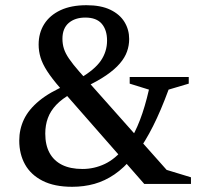

<svg xmlns="http://www.w3.org/2000/svg" viewBox="-20 -707 769 738"><path d="M306.5 -372 255.5 -348Q218.5 -327.5 196.2 -304Q174 -280.5 164 -253.2Q154 -226 154 -193.5Q154 -149.5 170.5 -119.2Q187 -89 218.8 -73.2Q250.5 -57.5 297 -57.5Q342 -57.5 382.8 -76.8Q423.5 -96 459 -140.5L476.5 -162Q499 -196.5 518 -245.8Q537 -295 552.5 -362.5L478.5 -385.5V-411H705.5V-385.5L628 -362.5Q598 -281 568.2 -222Q538.5 -163 506.5 -120L490.5 -103Q456.5 -61.5 419.8 -36.5Q383 -11.5 342.8 -0.2Q302.5 11 257.5 11Q189 11 143.8 -12Q98.5 -35 76.2 -75Q54 -115 54 -166.5Q54 -210 72 -248Q90 -286 130.5 -319.5Q171 -353 238.5 -381.5L285.5 -405Q344 -439 367.8 -474Q391.5 -509 391.5 -551Q391.5 -592 371 -615.8Q350.5 -639.5 308 -639.5Q268.5 -639.5 244.2 -618.8Q220 -598 220 -558Q220 -537.5 225.8 -519.5Q231.5 -501.5 245.8 -480.8Q260 -460 285 -431.5L620.5 -54L714 -25.5V0H534.5L211 -369Q179 -406 161 -434Q143 -462 135.8 -486.2Q128.5 -510.5 128.5 -535.5Q128.5 -580.5 150 -614.5Q171.5 -648.5 212.5 -667.8Q253.5 -687 312.5 -687Q368 -687 404.2 -669.5Q440.5 -652 458.5 -622.5Q476.5 -593 476.5 -557Q476.5 -532 468.2 -508.8Q460 -485.5 440.5 -462.8Q421 -440 388.2 -417.5Q355.5 -395 306.5 -372Z"/></svg>

Font: Newsreader 16pt 16pt Medium
Style: Regular
Weight: 500
Version: Version 1.003